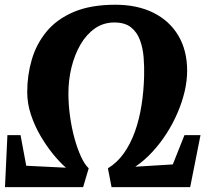

<svg xmlns="http://www.w3.org/2000/svg" viewBox="-22 -770 868 790"><path d="M-1.5 0 8.5 -214H62.5L86 -88L249.5 -80Q225 -101 197.5 -134.5Q170 -168 145.5 -209.5Q121 -251 105.5 -297.5Q90 -344 90 -391Q90 -460.5 108.8 -524.8Q127.5 -589 169.5 -640Q211.5 -691 281.2 -720.8Q351 -750.5 452.5 -750.5Q543 -750.5 609.2 -717.5Q675.5 -684.5 711.8 -623.5Q748 -562.5 748 -478.5Q748 -438 737.8 -394Q727.5 -350 708.5 -305.8Q689.5 -261.5 663 -220.2Q636.5 -179 604 -144Q571.5 -109 534.5 -84L689 -93.5L737 -214H803L760.5 0H437L422 -77.5Q460 -100.5 487.5 -139.2Q515 -178 533 -228Q551 -278 560.2 -336.5Q569.5 -395 571 -458Q572 -495 569 -533.5Q566 -572 554 -604.8Q542 -637.5 517 -657.5Q492 -677.5 448.5 -677.5Q403.5 -677.5 368.5 -653Q333.5 -628.5 309.2 -586.8Q285 -545 272.2 -493Q259.5 -441 259.5 -386Q259.5 -340 266 -292.5Q272.5 -245 284.2 -202Q296 -159 311 -126.2Q326 -93.5 343 -77.5L320 0Z"/></svg>

Font: Merriweather 36pt Black
Style: Italic
Weight: 900
Italic angle: -7.8°
Version: Version 2.101